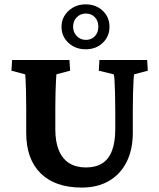

<svg xmlns="http://www.w3.org/2000/svg" viewBox="-20 -847 726 876"><path d="M35.2 -573.2H296.9L299.8 -524.4L237.3 -507.8Q236.3 -498 235.4 -477.1Q234.4 -456.1 233.4 -426.3Q232.4 -396.5 232.4 -357.4V-256.8Q232.4 -200.2 248.5 -161.1Q264.6 -122.1 295.9 -102.5Q327.1 -83 372.1 -83Q417 -83 446.8 -102.1Q476.6 -121.1 491.2 -160.2Q505.9 -199.2 505.9 -257.8V-339.8Q505.9 -384.8 504.9 -421.9Q503.9 -459 502.4 -481.9Q501 -504.9 499 -507.8L430.7 -524.4L433.6 -573.2H651.4L654.3 -524.4L591.8 -507.8Q590.8 -504.9 589.4 -481.9Q587.9 -459 586.9 -421.9Q585.9 -384.8 585.9 -339.8V-241.2Q585.9 -164.1 557.6 -107.9Q529.3 -51.8 477.1 -21.5Q424.8 8.8 353.5 8.8Q231.4 8.8 165.5 -56.2Q99.6 -121.1 99.6 -240.2V-357.4Q99.6 -398.4 98.6 -431.6Q97.7 -464.8 96.7 -484.9Q95.7 -504.9 94.7 -507.8L32.2 -524.4ZM371.1 -622.1Q324.2 -622.1 292.5 -651.4Q260.7 -680.7 260.7 -724.6Q260.7 -767.6 292.5 -797.4Q324.2 -827.1 371.1 -827.1Q418 -827.1 448.7 -797.9Q479.5 -768.6 479.5 -724.6Q479.5 -680.7 448.7 -651.4Q418 -622.1 371.1 -622.1ZM372.1 -665Q396.5 -665 412.6 -681.6Q428.7 -698.2 428.7 -725.6Q428.7 -752 412.6 -768.6Q396.5 -785.2 372.1 -785.2Q346.7 -785.2 330.1 -768.1Q313.5 -751 313.5 -724.6Q313.5 -700.2 330.1 -682.6Q346.7 -665 372.1 -665Z"/></svg>

Font: Crimson Pro ExtraLight
Style: Bold
Weight: 700
Version: Version 1.002